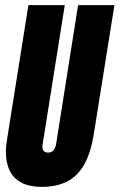

<svg xmlns="http://www.w3.org/2000/svg" viewBox="-20 -720 467 750"><path d="M144 10Q3 10 3 -129Q3 -152 10 -191L91 -700H233L147 -159Q140 -124 168 -124Q195 -124 200 -162L285 -700H427L346 -194Q329 -88 280.5 -39Q232 10 144 10Z"/></svg>

Font: Georama ExtraCondensed ExtraBold
Style: Italic
Weight: 800
Width: 2
Italic angle: -9°
Designer: Jean-Baptiste Levee
Foundry: Production Type
Version: Version 1.000